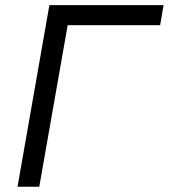

<svg xmlns="http://www.w3.org/2000/svg" viewBox="-20 -713 644 733"><path d="M46.9 0H129.9L238.3 -616.7H591.3L604.5 -693.4H168.5Z"/></svg>

Font: Cascadia Mono SemiLight
Style: Italic
Weight: 350
Italic angle: -10°
Monospace: yes
Designer: Aaron Bell
Foundry: Saja Typeworks
Version: Version 2404.023